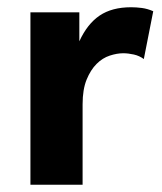

<svg xmlns="http://www.w3.org/2000/svg" viewBox="-20 -510 448 530"><path d="M377 -347Q365 -356 349.5 -359.5Q334 -363 320 -363Q303 -363 283 -356.5Q263 -350 246.5 -333.5Q230 -317 219 -290Q208 -263 208 -222V0H64V-476H199V-396Q221 -444 255 -467Q289 -490 342 -490Q356 -490 371.5 -488Q387 -486 403 -479Z"/></svg>

Font: Post Grotesk Bold
Style: Bold
Weight: 700
Version: Version 1.0